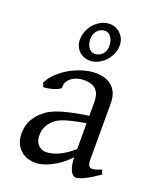

<svg xmlns="http://www.w3.org/2000/svg" viewBox="-135 -785 728 883"><g transform="rotate(20 229.5 -344.0)"><path d="M171.9 -48.8Q201.2 -48.8 234.1 -63.7Q267.1 -78.6 304.2 -110.8V-237.3Q263.2 -230.5 236.6 -224.1Q210 -217.8 192.9 -211.2Q175.8 -204.6 165.5 -197.3Q155.3 -189.9 147.5 -181.6Q134.8 -168.5 127 -151.6Q119.1 -134.8 119.1 -111.8Q119.1 -92.3 125 -80.1Q130.9 -67.9 139.2 -60.8Q147.5 -53.7 156.5 -51.3Q165.5 -48.8 171.9 -48.8ZM452.1 -40Q410.6 -11.2 383.5 1.7Q356.4 14.6 342.8 14.6Q326.7 14.6 315.9 -7.8Q305.2 -30.3 304.2 -69.8Q282.2 -47.9 260.3 -31.7Q238.3 -15.6 217.3 -5.4Q196.3 4.9 177.5 9.8Q158.7 14.6 143.1 14.6Q125.5 14.6 106.9 8.8Q88.4 2.9 73.5 -9.8Q58.6 -22.5 48.8 -42.5Q39.1 -62.5 39.1 -90.8Q39.1 -127.9 52 -152.8Q64.9 -177.7 83 -195.8Q94.7 -207.5 109.6 -218Q124.5 -228.5 149.2 -238.3Q173.8 -248 210.9 -256.8Q248 -265.6 304.2 -273.9V-342.8Q304.2 -359.4 300.3 -373.8Q296.4 -388.2 287.1 -398.7Q277.8 -409.2 262 -414.8Q246.1 -420.4 222.2 -419.9Q206.5 -419.4 191.4 -414.6Q176.3 -409.7 165 -400.9Q153.8 -392.1 147.5 -380.1Q141.1 -368.2 142.6 -353.5Q143.1 -349.1 132.6 -343.5Q122.1 -337.9 107.7 -333.5Q93.3 -329.1 79.3 -326.7Q65.4 -324.2 59.6 -325.7L52.7 -344.7Q64 -369.1 86.9 -391.6Q109.9 -414.1 139.4 -431.2Q168.9 -448.2 201.9 -458.5Q234.9 -468.8 265.6 -468.8Q319.3 -468.8 348.4 -440.7Q377.4 -412.6 377.4 -362.3V-86.9Q377.4 -66.4 382.8 -57.6Q388.2 -48.8 397 -48.8Q403.8 -48.8 414.6 -51.3Q425.3 -53.7 444.8 -62ZM281.2 -606.9Q281.2 -618.7 278.3 -629.4Q275.4 -640.1 270 -648.2Q264.6 -656.2 256.8 -661.1Q249 -666 239.3 -666Q229 -666 219.7 -661.9Q210.4 -657.7 203.4 -650.1Q196.3 -642.6 191.9 -631.8Q187.5 -621.1 187.5 -607.9Q187.5 -596.7 190.4 -586.2Q193.4 -575.7 198.7 -567.6Q204.1 -559.6 211.9 -554.7Q219.7 -549.8 229.5 -549.8Q239.3 -549.8 248.5 -553.5Q257.8 -557.1 265.1 -564.5Q272.5 -571.8 276.9 -582.3Q281.2 -592.8 281.2 -606.9ZM325.2 -627Q325.2 -602.1 315.7 -581.3Q306.2 -560.5 290.8 -545.2Q275.4 -529.8 256.6 -521.2Q237.8 -512.7 219.2 -512.7Q202.6 -512.7 188.7 -518.6Q174.8 -524.4 164.8 -534.7Q154.8 -544.9 149.2 -558.6Q143.6 -572.3 143.6 -587.9Q143.6 -612.8 153.1 -634Q162.6 -655.3 177.7 -670.7Q192.9 -686 211.7 -694.6Q230.5 -703.1 249.5 -703.1Q265.1 -703.1 279.1 -697Q293 -690.9 303.2 -680.4Q313.5 -669.9 319.3 -656Q325.2 -642.1 325.2 -627Z"/></g></svg>

Font: Gentium Plus
Style: Regular
Weight: 400
Designer: J. Victor Gaultney, Annie Olsen, Iska Routamaa
Foundry: SIL International
Version: Version 1.510